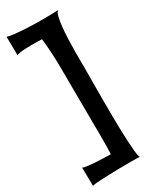

<svg xmlns="http://www.w3.org/2000/svg" viewBox="-242 -893 845 1062"><g transform="rotate(-30 181.0 -362.0)"><path d="M332 -824.2Q321.3 -820.3 314.9 -795.9Q308.6 -771.5 304.7 -735.8Q300.8 -700.2 299.3 -658.7Q297.9 -617.2 297.4 -579.1Q296.9 -541 297.4 -512.2Q297.9 -483.4 297.9 -473.6Q297.9 -454.1 297.4 -405.8Q296.9 -357.4 296.9 -295.9Q296.9 -234.4 297.4 -167Q297.9 -99.6 300.3 -42Q302.7 15.6 306.2 56.2Q309.6 96.7 316.4 104.5Q297.9 103.5 279.8 103.5Q261.7 103.5 243.2 103.5Q239.3 103.5 221.2 103.5Q203.1 103.5 178.2 104Q153.3 104.5 125 105.5Q96.7 106.4 72.3 107.4Q47.9 108.4 30.8 110.4Q13.7 112.3 11.7 115.2L9.8 -3.9Q16.6 1 39.1 3.9Q61.5 6.8 87.9 8.3Q114.3 9.8 138.2 10.7Q162.1 11.7 170.9 11.7H184.6Q185.5 -12.7 186 -36.6Q186.5 -60.5 186.5 -85Q186.5 -159.2 185.5 -233.4Q184.6 -307.6 184.6 -381.8Q184.6 -468.8 183.6 -556.2Q182.6 -643.6 172.9 -729.5Q160.2 -729.5 147.9 -730Q135.7 -730.5 124 -730.5Q118.2 -730.5 101.1 -730.5Q84 -730.5 65.4 -729.5Q46.9 -728.5 31.2 -726.1Q15.6 -723.6 11.7 -719.7L9.8 -838.9Q26.4 -833 56.2 -830.1Q85.9 -827.1 118.7 -825.2Q151.4 -823.2 181.2 -822.8Q210.9 -822.3 228.5 -822.3Q254.9 -822.3 280.8 -822.8Q306.6 -823.2 332 -824.2Z"/></g></svg>

Font: Cherry Cream Soda
Style: Regular
Weight: 400
Designer: Font Diner, Inc
Foundry: Font Diner, Inc
Version: Version 1.000